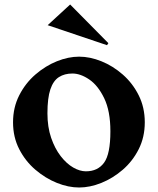

<svg xmlns="http://www.w3.org/2000/svg" viewBox="-20 -822 702 854"><path d="M192 -710 292 -802 462 -630 456 -621ZM624 -278Q624 -212 597 -158.5Q570 -105 526 -67Q482 -29 431 -8.5Q380 12 332 12Q284 12 233 -8.5Q182 -29 137.5 -67Q93 -105 65.5 -158.5Q38 -212 38 -278Q38 -344 65.5 -398Q93 -452 137.5 -490.5Q182 -529 233 -549.5Q284 -570 332 -570Q380 -570 431 -549.5Q482 -529 526 -490.5Q570 -452 597 -398Q624 -344 624 -278ZM362 -60Q415 -60 443 -98.5Q471 -137 471 -238Q471 -328 443.5 -385Q416 -442 377 -468.5Q338 -495 302 -495Q267 -495 242 -479Q217 -463 204 -424.5Q191 -386 191 -318Q191 -257 207.5 -209Q224 -161 250 -127.5Q276 -94 305.5 -77Q335 -60 362 -60Z"/></svg>

Font: Reggae One
Style: Regular
Weight: 400
Designer: Fontworks Inc.
Foundry: Fontworks Inc.
Version: Version 1.100